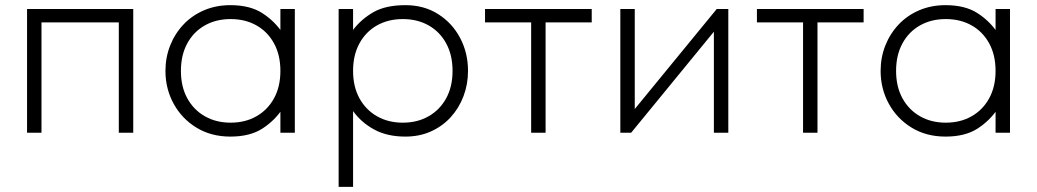

<svg xmlns="http://www.w3.org/2000/svg" viewBox="-20 -515 4024 745"><path d="M85 0V-480H497V0H441V-428H141V0Z M874 15Q799 15 742.2 -19.8Q685.5 -54.5 653.8 -112.5Q622 -170.5 622 -240Q622 -292 640.2 -338.2Q658.5 -384.5 691.8 -419.8Q725 -455 771.5 -475Q818 -495 874 -495Q950 -495 998.2 -463.8Q1046.5 -432.5 1077 -386L1068 -374V-480H1124V0H1068V-106L1077 -94Q1046.5 -47.5 998.2 -16.2Q950 15 874 15ZM875 -39Q931.5 -39 975 -63.8Q1018.5 -88.5 1043.2 -133.5Q1068 -178.5 1068 -240Q1068 -301.5 1043.2 -346.8Q1018.5 -392 975 -416.5Q931.5 -441 875 -441Q818.5 -441 775 -416.5Q731.5 -392 706.8 -346.8Q682 -301.5 682 -240Q682 -178.5 706.8 -133.5Q731.5 -88.5 775 -63.8Q818.5 -39 875 -39Z M1294 210V-480H1350V-399Q1381.5 -440.5 1429 -467.8Q1476.5 -495 1553 -495Q1625.5 -495 1680.2 -460.2Q1735 -425.5 1765.5 -367.5Q1796 -309.5 1796 -240Q1796 -188 1778.5 -141.8Q1761 -95.5 1728.8 -60.2Q1696.5 -25 1652 -5Q1607.5 15 1553 15Q1482 15 1431.8 -12.5Q1381.5 -40 1350 -84V210ZM1543 -39Q1599.5 -39 1643 -63.8Q1686.5 -88.5 1711.2 -133.5Q1736 -178.5 1736 -240Q1736 -301.5 1711.2 -346.8Q1686.5 -392 1643 -416.5Q1599.5 -441 1543 -441Q1486.5 -441 1443 -416.5Q1399.5 -392 1374.8 -346.8Q1350 -301.5 1350 -240Q1350 -178.5 1374.8 -133.5Q1399.5 -88.5 1443 -63.8Q1486.5 -39 1543 -39Z M2041 0V-428H1862V-480H2276V-428H2097V0Z M2387 0V-480H2443V-92L2761 -480H2806V0H2750V-392L2429 0Z M3096 0V-428H2917V-480H3331V-428H3152V0Z M3649 15Q3574 15 3517.2 -19.8Q3460.5 -54.5 3428.8 -112.5Q3397 -170.5 3397 -240Q3397 -292 3415.2 -338.2Q3433.5 -384.5 3466.8 -419.8Q3500 -455 3546.5 -475Q3593 -495 3649 -495Q3725 -495 3773.2 -463.8Q3821.5 -432.5 3852 -386L3843 -374V-480H3899V0H3843V-106L3852 -94Q3821.5 -47.5 3773.2 -16.2Q3725 15 3649 15ZM3650 -39Q3706.5 -39 3750 -63.8Q3793.5 -88.5 3818.2 -133.5Q3843 -178.5 3843 -240Q3843 -301.5 3818.2 -346.8Q3793.5 -392 3750 -416.5Q3706.5 -441 3650 -441Q3593.5 -441 3550 -416.5Q3506.5 -392 3481.8 -346.8Q3457 -301.5 3457 -240Q3457 -178.5 3481.8 -133.5Q3506.5 -88.5 3550 -63.8Q3593.5 -39 3650 -39Z"/></svg>

Font: Geologica Cursive Thin
Style: Regular
Weight: 250
Designer: Sindre Bremnes, Frode Helland
Foundry: Monokrom Skriftforlag AS
Version: Version 1.010;gftools[0.9.28]